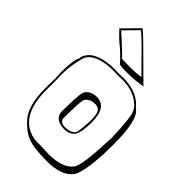

<svg xmlns="http://www.w3.org/2000/svg" viewBox="-245 -842 959 959"><g transform="rotate(45 234.0 -363.0)"><path d="M48 -458 49 -460Q74 -513 177 -523Q193 -524 209 -524Q218 -523 246 -523Q249 -523 256 -523Q265 -524 270 -524Q355 -523 404 -477H403L423 -457L422 -458Q468 -426 468 -252Q468 -109 446 -37Q440 -18 434 -11Q395 41 293 41Q197 41 155 24Q119 9 90 -21L81 -30Q28 -82 28 -211V-247Q28 -253 29 -265Q29 -276 29 -281Q29 -289 28 -305Q27 -318 27 -324Q27 -391 37 -423Q40 -433 44 -442H43Q43 -445 44.5 -450Q46 -455 48 -458L49 -462V-461Q49 -460 48 -458ZM58 -456Q37 -383 37 -325Q37 -319 37 -306Q38 -290 38 -283V-209Q38 -34 148 1Q161 5 174 7Q189 7 221 8Q256 10 274 10Q373 9 406 -37Q430 -61 437 -254Q438 -267 438 -272Q434 -396 423 -430Q413 -459 397 -470Q351 -514 266 -514Q259 -514 246 -513Q234 -513 228 -513Q215 -513 208 -514Q112 -514 71 -474Q63 -465 58 -456ZM183 -338Q204 -363 243 -363Q312 -361 313 -259Q313 -181 295 -157Q276 -133 236 -133Q170 -137 168 -188Q169 -201 169 -234Q170 -327 183 -338ZM78 -684 160 -767Q192 -741 284 -648Q303 -629 316 -616L325 -607Q342 -590 349 -585L348 -584Q362 -570 369 -565Q323 -555 262 -555Q228 -555 208 -558Q180 -592 138 -627V-626Q116 -644 78 -684ZM161 -754 92 -684 93 -683Q100 -676 127 -652Q184 -600 194 -587Q206 -585 242 -585Q308 -585 328 -591Q312 -606 272 -647Q192 -730 161 -754ZM211 -312 209 -310Q198 -303 198 -167Q203 -143 236 -143Q296 -145 297 -185Q303 -235 303 -258Q303 -310 288 -323Q277 -332 261 -332Q254 -332 239 -330H240Q221 -325 211 -312Z"/></g></svg>

Font: Londrina Shadow
Style: Regular
Weight: 400
Designer: Marcelo Magalhaes
Foundry: Marcelo Magalhães
Version: Version 1.001 2011